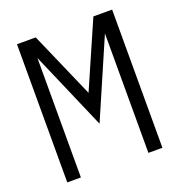

<svg xmlns="http://www.w3.org/2000/svg" viewBox="-127 -807 854 914"><g transform="rotate(-20 300.0 -350.0)"><path d="M59 0V-700H154L300 -366L446 -700H541V0H470V-605L299 -210L128 -605V0Z"/></g></svg>

Font: Red Hat Mono
Style: Regular
Weight: 300
Monospace: yes
Designer: Pentagram, MCKL
Foundry: Pentagram, MCKL
Version: Version 1.023